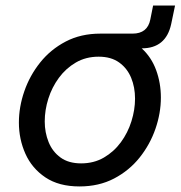

<svg xmlns="http://www.w3.org/2000/svg" viewBox="-20 -661 650 691"><path d="M266 10Q192 10 143.5 -22.5Q95 -55 71.5 -107.5Q48 -160 48 -220Q48 -276 67.5 -332.5Q87 -389 124.5 -436Q162 -483 216.5 -511.5Q271 -540 341 -540H457Q511 -540 521 -591L531 -641H610L596 -574Q577 -487 490 -487Q525 -455 542 -408.5Q559 -362 559 -310Q559 -254 539.5 -197.5Q520 -141 482.5 -94Q445 -47 390.5 -18.5Q336 10 266 10ZM272 -73Q318 -73 354 -94Q390 -115 415 -149Q440 -183 453 -224.5Q466 -266 466 -306Q466 -347 452 -381Q438 -415 409 -436Q380 -457 335 -457Q289 -457 253 -436Q217 -415 192 -381Q167 -347 154 -306Q141 -265 141 -224Q141 -184 155 -149.5Q169 -115 198 -94Q227 -73 272 -73Z"/></svg>

Font: Be Vietnam Pro
Style: Italic
Weight: 400
Italic angle: -12°
Designer: Lam Bao, Tony Le, Vietanh Nguyen
Foundry: Yellow Type Foundry
Version: Version 1.002; ttfautohint (v1.8.3)